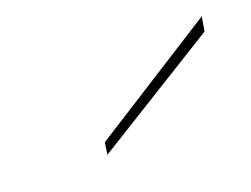

<svg xmlns="http://www.w3.org/2000/svg" viewBox="-43 -814 395 302"><g transform="rotate(-20 155.0 -663.0)"><path d="M99 -606 96 -586 306 -716 310 -740Z"/></g></svg>

Font: Poppins Devanagari Thin
Style: Italic
Weight: 100
Italic angle: -10°
Designer: Ninad Kale (Devanagari), Jonny Pinhorn (Latin)
Foundry: Indian Type Foundry
Version: 4.005